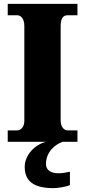

<svg xmlns="http://www.w3.org/2000/svg" viewBox="-20 -734 440 994"><path d="M20 0H219C161 14 108 68 108 130C108 206 157 240 257 240C276 240 322 234 342 224V155C319 160 300 163 283 163C245 163 218 148 218 115C218 52 266 13 305 0H381V-59H330C311 -59 294 -78 294 -110V-599C294 -639 307 -655 330 -655H381V-714H20V-655H70C86 -655 106 -639 106 -600V-108C106 -75 86 -59 70 -59H20Z"/></svg>

Font: Noto Serif Sinhala SemiCondensed Black
Style: Regular
Weight: 900
Width: 4
Designer: Jelle Bosma - Monotype Design Team
Foundry: Monotype Imaging Inc.
Version: Version 2.007